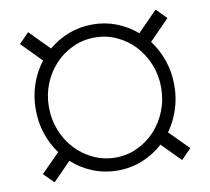

<svg xmlns="http://www.w3.org/2000/svg" viewBox="-72 -699 868 793"><g transform="rotate(-10 361.5 -302.5)"><path d="M552.2 -64.9Q514.2 -29.8 465.3 -10Q416.5 9.8 361.3 9.8Q306.2 9.8 257.3 -9.8Q208.5 -29.3 170.4 -64.5L94.7 12.7L53.2 -29.3L130.9 -107.9Q102.1 -147 86.2 -194.6Q70.3 -242.2 70.3 -296.9Q70.3 -353 87.4 -402.3Q104.5 -451.7 135.3 -491.2L53.2 -574.7L94.7 -617.2L176.3 -534.2Q214.4 -566.4 261.2 -584.5Q308.1 -602.5 361.3 -602.5Q414.6 -602.5 461.4 -584.2Q508.3 -565.9 546.4 -533.2L629.4 -617.7L671.4 -574.7L587.9 -489.3Q617.7 -450.2 634.5 -401.4Q651.4 -352.5 651.4 -296.9Q651.4 -243.2 635.5 -195.6Q619.6 -147.9 591.8 -109.4L671.4 -29.3L629.4 13.2ZM125.5 -296.9Q125.5 -244.6 144 -198.5Q162.6 -152.3 194.8 -118.2Q227.1 -84 270 -64.2Q313 -44.4 361.3 -44.4Q409.7 -44.4 452.4 -64.2Q495.1 -84 527.1 -118.2Q559.1 -152.3 577.6 -198.5Q596.2 -244.6 596.2 -296.9Q596.2 -349.1 577.6 -394.8Q559.1 -440.4 527.1 -474.6Q495.1 -508.8 452.4 -528.3Q409.7 -547.9 361.3 -547.9Q313 -547.9 270 -528.3Q227.1 -508.8 194.8 -474.6Q162.6 -440.4 144 -394.8Q125.5 -349.1 125.5 -296.9Z"/></g></svg>

Font: Melbourne
Style: Light
Weight: 300
Designer: Google
Version: Version 2.000980; 2014